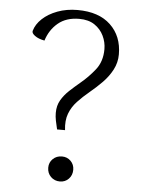

<svg xmlns="http://www.w3.org/2000/svg" viewBox="-54 -838 627 841"><g transform="rotate(5 260.0 -417.5)"><path d="M209 -266Q204 -287 200.5 -304Q197 -321 197 -338Q197 -370 211 -394Q225 -418 247 -438.5Q269 -459 293 -479Q327 -507 356 -543.5Q385 -580 385 -634Q385 -665 371.5 -693Q358 -721 331.5 -739Q305 -757 264 -757Q207 -757 171 -727Q135 -697 120 -649Q93 -654 77.5 -665.5Q62 -677 65 -687Q73 -716 99 -740.5Q125 -765 165 -780Q205 -795 253 -795Q347 -795 398.5 -746Q450 -697 450 -617Q450 -581 433.5 -549.5Q417 -518 391 -491.5Q365 -465 337 -442Q308 -418 285 -393.5Q262 -369 250.5 -338.5Q239 -308 244 -266ZM241 -40Q217 -40 201 -56Q185 -72 185 -96Q185 -119 201 -134.5Q217 -150 241 -150Q264 -150 279.5 -134.5Q295 -119 295 -96Q295 -72 279.5 -56Q264 -40 241 -40Z"/></g></svg>

Font: Gowun Batang
Style: Regular
Weight: 400
Designer: Yanghee Ryu
Foundry: Yanghee Ryu
Version: Version 2.000